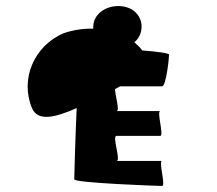

<svg xmlns="http://www.w3.org/2000/svg" viewBox="-20 -932 720 636"><path d="M86 -574C105 -528 164 -543 234 -574C229 -463 226 -345 226 -338C226 -326 504 -316 517 -316C530 -316 504 -399 517 -399H366C382 -399 350 -482 366 -482H511C524 -482 498 -564 511 -564H366C378 -564 361 -616 361 -637C367 -640 373 -643 378 -646H517C530 -646 540 -738 540 -751C540 -756 500 -761 451 -765C444 -775 434 -784 425 -792C440 -804 449 -823 449 -844C449 -882 418 -912 372 -912C326 -912 289 -882 289 -844V-837C257 -838 223 -833 191 -822C92 -780 46 -669 86 -574Z"/></svg>

Font: Ampere
Style: Ext
Weight: 400
Version: Version 1